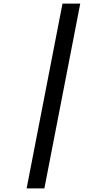

<svg xmlns="http://www.w3.org/2000/svg" viewBox="-20 -855 590 1060"><path d="M127 185 325 -835H423L225 185Z"/></svg>

Font: Lode Dark
Style: Bold Italic
Weight: 700
Italic angle: -11°
Monospace: yes
Designer: Belleve Invis
Foundry: Belleve Invis
Version: Version 29.2.0; ttfautohint (v1.8.3)